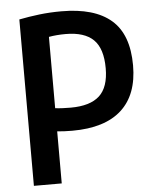

<svg xmlns="http://www.w3.org/2000/svg" viewBox="-53 -793 678 838"><g transform="rotate(-5 286.0 -374.0)"><path d="M61.5 0V-729Q104 -737.5 150.2 -743Q196.5 -748.5 247 -748.5Q392 -748.5 465.2 -685.2Q538.5 -622 538.5 -486Q538.5 -358 465.5 -291.5Q392.5 -225 249.5 -225Q214.5 -225 183.5 -228V0ZM251.5 -326Q336.5 -326 377.5 -363.5Q418.5 -401 418.5 -484Q418.5 -570.5 379 -609.2Q339.5 -648 257 -648Q218 -648 183.5 -642V-329.5Q200 -327.5 216.5 -326.8Q233 -326 251.5 -326Z"/></g></svg>

Font: Encode Sans Cnd SmBold
Style: Regular
Weight: 600
Width: 3
Designer: Multiple Designers
Foundry: Impallari Type
Version: Version 3.002; ttfautohint (v1.8.3) -l 8 -r 50 -G 200 -x 14 